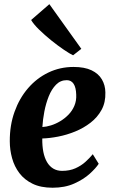

<svg xmlns="http://www.w3.org/2000/svg" viewBox="-20 -890 547 922"><path d="M454 -103.5Q440.5 -82.5 410.8 -55.5Q381 -28.5 336.2 -8.5Q291.5 11.5 232.5 11.5Q176 11.5 136.8 -7.5Q97.5 -26.5 73.2 -58.5Q49 -90.5 38 -130.5Q27 -170.5 27 -211.5Q26.5 -288 49.8 -353Q73 -418 114.5 -466.2Q156 -514.5 212 -541.5Q268 -568.5 333 -568.5Q386 -568.5 419.5 -552.5Q453 -536.5 469.2 -508.8Q485.5 -481 486 -446.5Q487.5 -398.5 467.8 -362.5Q448 -326.5 414.8 -300.8Q381.5 -275 341 -258.5Q300.5 -242 259.2 -234Q218 -226 183 -225Q182.5 -189 188.2 -160.2Q194 -131.5 206 -111.2Q218 -91 236.2 -80.2Q254.5 -69.5 278 -69.5Q314.5 -69.5 342 -81.8Q369.5 -94 390 -112.5Q410.5 -131 425.5 -149.5ZM300.5 -505Q270.5 -505 249.2 -483.5Q228 -462 214.2 -427.8Q200.5 -393.5 193 -354.5Q185.5 -315.5 183.5 -280Q202.5 -281 225 -288Q247.5 -295 269.2 -308Q291 -321 309 -339.5Q327 -358 337.2 -382.2Q347.5 -406.5 346 -435.5Q345 -470 333.5 -487.5Q322 -505 300.5 -505ZM331 -624.5Q315.5 -631.5 286.8 -651Q258 -670.5 226 -696.2Q194 -722 167.5 -748Q141 -774 129.5 -794L217 -870L370.5 -655.5Z"/></svg>

Font: Merriweather 24pt ExtraBold
Style: Italic
Weight: 800
Italic angle: -7.8°
Version: Version 2.101